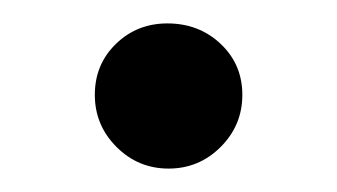

<svg xmlns="http://www.w3.org/2000/svg" viewBox="-20 -381 288 164"><path d="M123 -361Q150 -361 168.5 -343.5Q187 -326 187 -300Q187 -274 168.5 -255.5Q150 -237 124 -237Q98 -237 79.5 -255.5Q61 -274 61 -300Q61 -326 79 -343.5Q97 -361 123 -361Z"/></svg>

Font: Adamina
Style: Regular
Weight: 400
Designer: Cyreal (www.cyreal.org)
Foundry: Cyreal
Version: Version 1.011